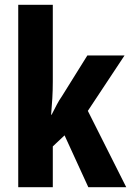

<svg xmlns="http://www.w3.org/2000/svg" viewBox="-20 -780 546 800"><path d="M200 -441Q200 -403 198 -370Q196 -337 193 -302H195Q208 -327 217 -344.5Q226 -362 238 -379L344 -549H499L346 -318L506 0H348L249 -216L200 -170V0H56V-760H200Z"/></svg>

Font: Noto Sans Gurmukhi ExtraCondensed ExtraBold
Style: Regular
Weight: 800
Width: 2
Designer: Jelle Bosma - Monotype Design Team
Foundry: Monotype Imaging Inc.
Version: Version 2.004; ttfautohint (v1.8.4.7-5d5b)